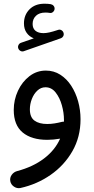

<svg xmlns="http://www.w3.org/2000/svg" viewBox="-20 -725 503 1029"><path d="M78.1 -465.3Q74.7 -474.1 78.9 -483.2Q83 -492.2 92.3 -495.6L161.1 -519.5Q137.2 -528.8 122.8 -549.1Q108.4 -569.3 108.4 -599.6Q108.4 -645 138.2 -675Q168 -705.1 218.3 -705.1Q237.3 -705.1 252 -702.6Q261.7 -700.7 267.6 -693.4Q273.4 -686 272.5 -677.2Q272 -668 264.2 -660.9Q256.3 -653.8 246.6 -655.8Q235.8 -657.7 223.6 -657.7Q190.9 -657.7 172.9 -640.6Q154.8 -623.5 154.8 -596.7Q154.8 -572.3 170.4 -559.8Q186 -547.4 212.9 -547.4Q227.1 -547.4 244.6 -551.3Q262.2 -555.2 290.5 -564.5Q300.8 -568.4 309.6 -563Q318.4 -557.6 320.8 -547.9Q323.2 -538.6 318.6 -530.5Q314 -522.5 306.2 -520L107.9 -450.7Q98.6 -447.3 90.1 -451.9Q81.5 -456.5 78.1 -465.3ZM225.6 -346.7Q268.6 -346.7 303 -324.7Q337.4 -302.7 361.6 -265.6Q385.7 -228.5 398.7 -181.9Q411.6 -135.3 411.6 -85.9Q411.6 9.3 367.9 85.4Q324.2 161.6 251 212.4Q177.7 263.2 88.9 282.7Q70.8 286.1 54.7 275.1Q38.6 264.2 35.2 246.1Q31.7 227.5 42.7 212.2Q53.7 196.8 71.8 191.9Q156.7 169.4 215.8 124.5Q274.9 79.6 302.2 18.1Q266.1 24.4 233.4 24.4Q148.9 24.4 101.3 -15.1Q53.7 -54.7 53.7 -135.7Q53.7 -189.9 76.2 -238.3Q98.6 -286.6 137.7 -316.7Q176.8 -346.7 225.6 -346.7ZM140.1 -139.2Q140.1 -96.7 164.8 -78.6Q189.5 -60.5 232.9 -60.5Q252.9 -60.5 272.7 -63.7Q292.5 -66.9 311.5 -71.8Q316.9 -73.2 322.8 -72.8Q322.8 -78.1 322.8 -83Q322.8 -120.6 311.5 -160.9Q300.3 -201.2 278.3 -229.2Q256.3 -257.3 223.6 -257.3Q199.2 -257.3 180.2 -239.5Q161.1 -221.7 150.6 -194.3Q140.1 -167 140.1 -139.2Z"/></svg>

Font: Mikhak-DS2-FD Medium
Style: Regular
Weight: 500
Designer: Amin Abedi
Version: Version 3.4